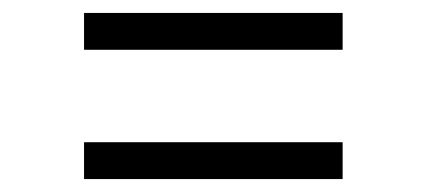

<svg xmlns="http://www.w3.org/2000/svg" viewBox="-20 -446 660 297"><path d="M110 -369V-426H510V-369ZM110 -169V-226H510V-169Z"/></svg>

Font: Figtree Light Light
Style: Regular
Weight: 300
Version: Version 2.001;gftools[0.9.30]